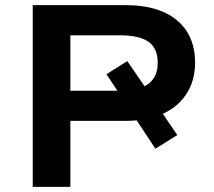

<svg xmlns="http://www.w3.org/2000/svg" viewBox="-20 -725 832 745"><path d="M107 0V-705H468Q553 -705 613 -679Q673 -653 705 -603Q737 -553 737 -482Q737 -409 700 -355.5Q663 -302 596 -277L593 -311L668 -201L583 -148L499 -275L535 -261Q521 -259 504 -257.5Q487 -256 468 -256H253V0ZM253 -373H445Q451 -373 456 -372.5Q461 -372 467 -373L456 -342L393 -437L474 -488L548 -380L526 -384Q592 -408 592 -481Q592 -538 556 -563Q520 -588 446 -588H253Z"/></svg>

Font: Nunito Sans 7pt SemiExpanded
Style: Bold
Weight: 700
Width: 6
Designer: Vernon Adams
Foundry: Vernon Adams
Version: Version 3.101;gftools[0.9.27]